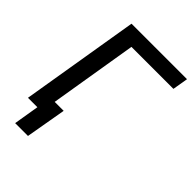

<svg xmlns="http://www.w3.org/2000/svg" viewBox="-252 -842 1112 1112"><g transform="rotate(45 304.0 -286.0)"><path d="M607.9 -727.5 591.8 -632.3H248L143.6 0H32.7L153.3 -727.5ZM84 156.2 109.9 0H71.3L86.4 -92.8H232.4L189 156.2Z"/></g></svg>

Font: Inter 18pt Medium
Style: Italic
Weight: 500
Italic angle: -9.3988°
Designer: Rasmus Andersson
Foundry: rsms
Version: Version 4.001;git-66647c0bb